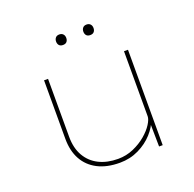

<svg xmlns="http://www.w3.org/2000/svg" viewBox="-128 -852 1001 993"><g transform="rotate(-20 372.5 -355.5)"><path d="M368 10Q296 10 246 -16Q196 -42 170 -89.5Q144 -137 144 -203V-525H166V-206Q166 -144 191 -100.5Q216 -57 261 -34.5Q306 -12 366 -12Q411 -12 451 -29.5Q491 -47 521 -72.5Q551 -98 567.5 -124Q584 -150 584 -167V-525H606V0H586L584 -143L596 -147Q584 -108 551.5 -72Q519 -36 471.5 -13Q424 10 368 10ZM449 -663Q435 -663 428 -671Q421 -679 421 -692Q421 -704 428 -712.5Q435 -721 449 -721Q462 -721 469.5 -713Q477 -705 477 -692Q477 -679 470 -671Q463 -663 449 -663ZM299 -663Q285 -663 278 -671Q271 -679 271 -692Q271 -704 278 -712.5Q285 -721 299 -721Q312 -721 319.5 -713Q327 -705 327 -692Q327 -679 320 -671Q313 -663 299 -663Z"/></g></svg>

Font: Lexend Giga Thin
Style: Regular
Weight: 250
Version: Version 1.007